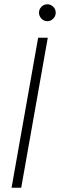

<svg xmlns="http://www.w3.org/2000/svg" viewBox="-20 -876 280 896"><path d="M34 0 158 -700H203L79 0ZM201 -777Q185 -777 173.5 -789Q162 -801 162 -817Q162 -833 173.5 -844.5Q185 -856 201 -856Q217 -856 228.5 -844.5Q240 -833 240 -817Q240 -801 228.5 -789Q217 -777 201 -777Z"/></svg>

Font: DM Sans ExtraLight
Style: Italic
Weight: 250
Italic angle: -10°
Designer: Colophon Foundry, Jonny Pinhorn
Foundry: Colophon Foundry
Version: Version 4.004;gftools[0.9.30]